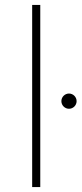

<svg xmlns="http://www.w3.org/2000/svg" viewBox="-20 -762 332 782"><path d="M111 0H144V-742H111ZM261 -319C278 -319 292 -333 292 -350C292 -367 278 -381 261 -381C244 -381 230 -367 230 -350C230 -333 244 -319 261 -319Z"/></svg>

Font: Chess Sans ExtraLight
Style: Regular
Weight: 275
Designer: Wolf Bōese
Foundry: Wolf Bōese
Version: Version 7.223;Glyphs 3.3 (3306)